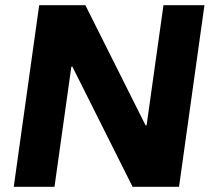

<svg xmlns="http://www.w3.org/2000/svg" viewBox="-20 -720 818 740"><path d="M768 -700 670 0H491L259 -463H255L190 0H33L131 -700H309L541 -237H545L610 -700Z"/></svg>

Font: Pathway Extreme 8pt Thin 12pt
Style: Bold Italic
Weight: 700
Italic angle: -8°
Version: Version 1.001;gftools[0.9.26]